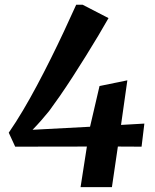

<svg xmlns="http://www.w3.org/2000/svg" viewBox="-20 -770 636 790"><path d="M311.5 0 337.5 -167 42.5 -166.5 16 -224Q45 -266 74.2 -315.2Q103.5 -364.5 132.2 -418.5Q161 -472.5 189 -528.8Q217 -585 243.2 -641Q269.5 -697 293.5 -750.5H320L426.5 -695.5Q409 -664.5 385 -624.2Q361 -584 333.5 -539.8Q306 -495.5 278.5 -453Q251 -410.5 225.8 -374.2Q200.5 -338 182 -313Q167 -294.5 149.8 -274.8Q132.5 -255 114 -236L350.5 -248.5L389.5 -416L504 -439.5L478 -256L574 -261.5L562.5 -166.5L465 -167L440.5 0Z"/></svg>

Font: Merriweather 24pt
Style: Bold Italic
Weight: 700
Italic angle: -7.8°
Designer: Eben Sorkin
Foundry: Eben Sorkin
Version: Version 2.101